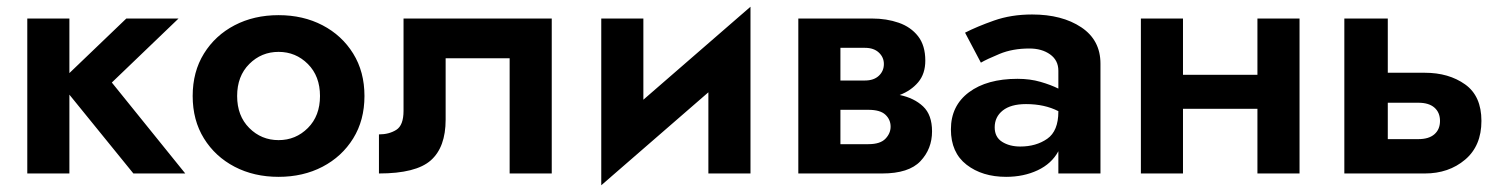

<svg xmlns="http://www.w3.org/2000/svg" viewBox="-20 -515 4468 570"><path d="M61 -460H186V-298L355 -460H510L312 -270L530 0H376L186 -234V0H61Z M552 -230Q552 -302 585.5 -356Q619 -410 676.5 -440Q734 -470 807 -470Q880 -470 937.5 -440Q995 -410 1028.5 -356Q1062 -302 1062 -230Q1062 -158 1028.5 -104Q995 -50 937.5 -20Q880 10 807 10Q734 10 676.5 -20Q619 -50 585.5 -104Q552 -158 552 -230ZM684 -230Q684 -171 720 -135Q756 -99 807 -99Q858 -99 894 -135Q930 -171 930 -230Q930 -289 894 -325Q858 -361 807 -361Q756 -361 720 -325Q684 -289 684 -230Z M1618 -460V0H1493V-342H1303V-160Q1303 -78 1259 -39Q1215 0 1105 0V-116Q1135 -116 1156.5 -129.5Q1178 -143 1178 -186V-460Z M1890 -460V-219L2208 -495V0H2083V-241L1765 35V-460Z M2350 -460H2569Q2612 -460 2648 -447.5Q2684 -435 2705.5 -407.5Q2727 -380 2727 -335Q2727 -296 2706 -271Q2685 -246 2651 -233Q2694 -224 2720.5 -199Q2747 -174 2747 -125Q2747 -73 2712.5 -36.5Q2678 0 2599 0H2350ZM2548 -373H2475V-276H2548Q2574 -276 2589 -290Q2604 -304 2604 -325Q2604 -345 2589 -359Q2574 -373 2548 -373ZM2558 -189H2475V-87H2558Q2593 -87 2608.5 -103Q2624 -119 2624 -139Q2624 -160 2608.5 -174.5Q2593 -189 2558 -189Z M2892 -329 2845 -418Q2880 -436 2931 -454Q2982 -472 3044 -472Q3133 -472 3190 -434Q3247 -396 3247 -326V0H3122V-66Q3102 -29 3060.5 -9.5Q3019 10 2967 10Q2896 10 2849.5 -26Q2803 -62 2803 -131Q2803 -201 2856.5 -241Q2910 -281 3001 -281Q3038 -281 3069 -272Q3100 -263 3122 -252V-305Q3122 -336 3097.5 -353.5Q3073 -371 3036 -371Q2986 -371 2947.5 -355Q2909 -339 2892 -329ZM2933 -137Q2933 -108 2955 -94Q2977 -80 3009 -80Q3056 -80 3089 -103Q3122 -126 3122 -184V-185Q3081 -206 3026 -206Q2981 -206 2957 -187Q2933 -168 2933 -137Z M3367 -460H3492V-293H3713V-460H3838V0H3713V-192H3492V0H3367Z M3971 -460H4100V-299H4210Q4281 -299 4329.5 -264.5Q4378 -230 4378 -156Q4378 -82 4329.5 -41Q4281 0 4210 0H3971ZM4191 -210H4100V-102H4191Q4222 -102 4238.5 -116.5Q4255 -131 4255 -156Q4255 -181 4238.5 -195.5Q4222 -210 4191 -210Z"/></svg>

Font: Jost* Semi
Style: Regular
Weight: 600
Version: Version 3.7